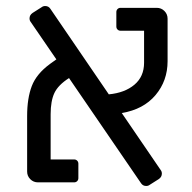

<svg xmlns="http://www.w3.org/2000/svg" viewBox="-20 -605 636 637"><path d="M448 3 209 -346Q173 -323 160.5 -296.5Q148 -270 148 -226V-76H226Q232 -76 236 -72Q240 -68 240 -62V-14Q240 -8 236 -4Q232 0 226 0H106Q91 0 80.5 -10.5Q70 -21 70 -36V-220Q70 -279 85.5 -319.5Q101 -360 146 -393L167 -408L82 -532Q78 -537 78 -544Q78 -555 88 -562L118 -581Q123 -585 130 -585Q141 -585 147 -576L341 -292Q394 -297 426 -324Q458 -351 458 -397V-503H380Q374 -503 370 -507Q366 -511 366 -517V-565Q366 -571 370 -575Q374 -579 380 -579H500Q515 -579 525.5 -568.5Q536 -558 536 -543V-402Q536 -337 496 -289.5Q456 -242 384 -230L513 -41Q517 -36 517 -29Q517 -18 507 -11L477 8Q472 12 465 12Q454 12 448 3Z"/></svg>

Font: Miriam Libre
Style: Regular
Weight: 400
Designer: Michal Sahar
Foundry: Hagilda
Version: Version 1.001